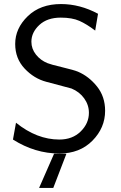

<svg xmlns="http://www.w3.org/2000/svg" viewBox="-20 -736 595 948"><path d="M44 -47 59 -130Q162 -47 273 -47Q338 -47 378.5 -87Q419 -127 419 -179Q419 -218 395.5 -250.5Q372 -283 333 -299Q331 -300 209 -332Q148 -348 101.5 -397.5Q55 -447 55 -519Q55 -596 117 -656Q179 -716 281 -716Q375 -716 464 -668L450 -585Q408 -617 372 -633Q336 -649 280 -649Q213 -649 174 -612.5Q135 -576 135 -530Q135 -495 157.5 -466.5Q180 -438 215 -424Q229 -418 287.5 -404Q346 -390 365 -382Q419 -359 459 -309Q499 -259 499 -189Q499 -105 436.5 -41.5Q374 22 273 22Q153 22 44 -47ZM173 192 247 23H308L243 192Z"/></svg>

Font: CMU Sans Serif
Style: Medium
Weight: 500
Version: Version 0.7.0